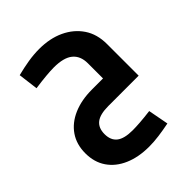

<svg xmlns="http://www.w3.org/2000/svg" viewBox="-230 -630 1082 1082"><g transform="rotate(-45 311.0 -89.0)"><path d="M463 183 486 305Q441 314 400 319.5Q359 325 321 325Q237 325 173.5 297.5Q110 270 75 219Q40 168 40 97Q40 26 75 -25Q110 -76 173.5 -103.5Q237 -131 321 -131H409V0H321Q254 0 223.5 24Q193 48 193 97Q193 146 223.5 170Q254 194 321 194Q345 194 380 191.5Q415 189 463 183ZM105 -357 90 -476Q137 -488 182.5 -495.5Q228 -503 272 -503Q357 -503 422 -472.5Q487 -442 524.5 -386.5Q562 -331 562 -252V0H409V-252Q409 -310 372.5 -340.5Q336 -371 256 -371Q232 -371 193 -367.5Q154 -364 105 -357Z"/></g></svg>

Font: Cairo Play ExtraBold
Style: Regular
Weight: 800
Version: Version 3.119